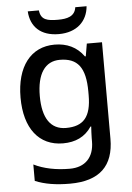

<svg xmlns="http://www.w3.org/2000/svg" viewBox="-64 -862 747 1083"><g transform="rotate(-5 310.0 -320.5)"><path d="M468 -815H404C397 -763 352 -753 301 -753C241 -753 204 -760 198 -815H135C140 -728 196 -672 299 -672C400 -672 461 -730 468 -815ZM269 -615C133 -615 52 -508 52 -334C52 -159 133 -56 269 -56C339 -56 394 -81 431 -137H435C434 -123 432 -88 432 -71V-53C432 38 381 90 294 90C217 90 147 76 91 48V141C146 164 210 174 288 174C456 174 537 95 537 -59V-605H451L439 -534H434C395 -589 338 -615 269 -615ZM291 -527C391 -527 436 -472 436 -334V-314C436 -191 392 -141 293 -141C206 -141 161 -208 161 -333C161 -459 207 -527 291 -527Z"/></g></svg>

Font: Noto Sans Malayalam UI Medium
Style: Regular
Weight: 500
Designer: Jelle Bosma - Monotype Design Team
Foundry: Monotype Imaging Inc.
Version: Version 2.104